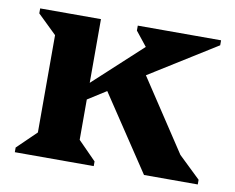

<svg xmlns="http://www.w3.org/2000/svg" viewBox="-61 -570 791 647"><g transform="rotate(10 334.5 -246.0)"><path d="M27 0V-16L92 -79V-412L27 -475V-492H235V-274L400 -426L361 -475V-492H646V-475L417 -332L578 -88L653 -16V0H469L298 -257L235 -217V-79L297 -16V0Z"/></g></svg>

Font: Platypi SemiBold
Style: Regular
Weight: 600
Designer: David Sargent
Foundry: Bolt Cutter Type
Version: Version 1.200; ttfautohint (v1.8.4.7-5d5b)